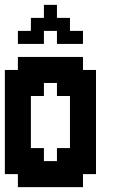

<svg xmlns="http://www.w3.org/2000/svg" viewBox="-20 -770 469 790"><path d="M321.4 -482.1H375V-53.6H321.4V0H53.6V-53.6H0V-482.1H53.6V-535.7H321.4ZM160.7 -428.6V-375H107.1V-160.7H160.7V-107.1H214.3V-160.7H267.9V-375H214.3V-428.6ZM107.1 -696.4H160.7V-750H214.3V-696.4H267.9V-642.9H321.4V-589.3H214.3V-642.9H160.7V-589.3H53.6V-642.9H107.1Z"/></svg>

Font: Jersey 10
Style: Regular
Weight: 400
Designer: Sarah Cadigan-Fried
Version: Version 1.000